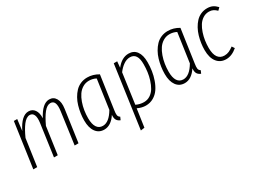

<svg xmlns="http://www.w3.org/2000/svg" viewBox="-44 -1134 2585 1940"><g transform="rotate(-30 1248.5 -164.5)"><path d="M540 -532.2Q590.8 -532.2 615.7 -489Q640.6 -445.8 629.9 -372.1L577.1 0H532.2L583 -370.1Q600.6 -494.1 533.2 -494.1Q493.7 -494.1 456.3 -447.5Q418.9 -400.9 379.9 -316.9L335 0H291L342.8 -370.1Q351.6 -432.1 337.9 -463.1Q324.2 -494.1 292 -494.1Q271.5 -494.1 251.2 -480.7Q231 -467.3 211.9 -441.9Q192.9 -416.5 175.5 -385.5Q158.2 -354.5 140.1 -314L95.2 0H49.8L124 -522H163.1L147 -391.1Q215.8 -532.2 298.8 -532.2Q343.8 -532.2 368.9 -496.8Q394 -461.4 391.1 -398.9Q460 -532.2 540 -532.2Z M983.9 -532.2Q1051.3 -532.2 1112.8 -495.1L1057.6 -111.8Q1051.3 -72.8 1054.2 -53Q1057.1 -33.2 1076.7 -22L1062 11.2Q1034.2 0.5 1021.7 -20.3Q1009.3 -41 1012.7 -80.1Q952.6 11.2 873.5 11.2Q811.5 11.2 776.6 -36.9Q741.7 -85 741.7 -169.9Q741.7 -210.9 747.8 -252.2Q753.9 -293.5 765.9 -334.5Q777.8 -375.5 797.9 -410.9Q817.9 -446.3 843.8 -473.6Q869.6 -501 905.8 -516.6Q941.9 -532.2 983.9 -532.2ZM982.9 -495.1Q942.9 -495.1 909.4 -474.9Q876 -454.6 853.8 -421.9Q831.5 -389.2 816.4 -346.2Q801.3 -303.2 794.4 -258.8Q787.6 -214.4 787.6 -169.9Q787.6 -101.1 811.3 -64.9Q835 -28.8 879.9 -28.8Q952.6 -28.8 1015.6 -136.2L1064 -475.1Q1026.4 -495.1 982.9 -495.1Z M1187.5 203.1 1289.6 -522H1329.6L1322.8 -450.2Q1386.7 -532.2 1466.3 -532.2Q1526.4 -532.2 1558.8 -487.8Q1591.3 -443.4 1591.3 -360.8Q1591.3 -311 1584 -261.2Q1576.7 -211.4 1559.1 -161.6Q1541.5 -111.8 1515.6 -74Q1489.7 -36.1 1449.2 -12.5Q1408.7 11.2 1358.4 11.2Q1312.5 11.2 1262.7 -12.2L1232.4 196.8ZM1359.4 -28.8Q1399.9 -28.8 1432.9 -50.5Q1465.8 -72.3 1486.3 -106.7Q1506.8 -141.1 1521 -186Q1535.2 -231 1540.8 -274.7Q1546.4 -318.4 1546.4 -361.8Q1547.9 -493.2 1460.4 -493.2Q1421.9 -493.2 1385 -467.8Q1348.1 -442.4 1317.4 -400.9L1268.6 -49.8Q1313 -28.8 1359.4 -28.8Z M1923.3 -532.2Q1990.7 -532.2 2052.2 -495.1L1997.1 -111.8Q1990.7 -72.8 1993.7 -53Q1996.6 -33.2 2016.1 -22L2001.5 11.2Q1973.6 0.5 1961.2 -20.3Q1948.7 -41 1952.1 -80.1Q1892.1 11.2 1813 11.2Q1751 11.2 1716.1 -36.9Q1681.2 -85 1681.2 -169.9Q1681.2 -210.9 1687.3 -252.2Q1693.4 -293.5 1705.3 -334.5Q1717.3 -375.5 1737.3 -410.9Q1757.3 -446.3 1783.2 -473.6Q1809.1 -501 1845.2 -516.6Q1881.3 -532.2 1923.3 -532.2ZM1922.4 -495.1Q1882.3 -495.1 1848.9 -474.9Q1815.4 -454.6 1793.2 -421.9Q1771 -389.2 1755.9 -346.2Q1740.7 -303.2 1733.9 -258.8Q1727.1 -214.4 1727.1 -169.9Q1727.1 -101.1 1750.7 -64.9Q1774.4 -28.8 1819.3 -28.8Q1892.1 -28.8 1955.1 -136.2L2003.4 -475.1Q1965.8 -495.1 1922.4 -495.1Z M2382.8 -532.2Q2418.5 -532.2 2445.1 -519.8Q2471.7 -507.3 2497.1 -480L2470.2 -453.1Q2450.2 -473.1 2429.9 -483.2Q2409.7 -493.2 2381.8 -493.2Q2343.3 -493.2 2311.5 -472.9Q2279.8 -452.6 2259 -419.9Q2238.3 -387.2 2224.1 -345Q2210 -302.7 2203.9 -260.5Q2197.8 -218.3 2197.8 -176.8Q2197.8 -103 2224.1 -66.4Q2250.5 -29.8 2298.8 -29.8Q2328.1 -29.8 2352.8 -40.8Q2377.4 -51.8 2405.8 -73.2L2425.8 -43Q2362.3 11.2 2296.9 11.2Q2229 11.2 2189.9 -38.6Q2150.9 -88.4 2150.9 -178.2Q2150.9 -217.3 2156.7 -257.3Q2162.6 -297.4 2174.3 -337.4Q2186 -377.4 2205.3 -412.4Q2224.6 -447.3 2249.3 -474.1Q2273.9 -501 2308.3 -516.6Q2342.8 -532.2 2382.8 -532.2Z"/></g></svg>

Font: Fira Sans Compressed ExtraLight
Style: Italic
Weight: 250
Width: 3
Italic angle: -8°
Designer: Carrois Corporate & Edenspiekermann AG
Foundry: Carrois Corporate GbR & Edenspiekermann AG
Version: Version 4.203;PS 004.203;hotconv 1.0.88;makeotf.lib2.5.64775